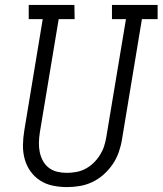

<svg xmlns="http://www.w3.org/2000/svg" viewBox="-20 -755 662 782"><path d="M253 7Q223 7 194.5 1Q166 -5 143 -20Q120 -35 104 -57.5Q88 -80 80.5 -107.5Q73 -135 73.5 -164.5Q74 -194 79 -224L154 -677H97V-735H283L284 -677H219L142 -214Q139 -194 138.5 -174Q138 -154 142 -135Q146 -116 155 -99.5Q164 -83 179 -71.5Q194 -60 213 -55.5Q232 -51 252 -51Q271 -51 290.5 -54.5Q310 -58 328 -67.5Q346 -77 361 -91.5Q376 -106 387 -123.5Q398 -141 404 -159.5Q410 -178 413 -197L493 -677H436V-735H622V-677H558L477 -188Q473 -162 464 -136Q455 -110 439.5 -87Q424 -64 403 -45Q382 -26 357 -14Q332 -2 305.5 2.5Q279 7 253 7Z"/></svg>

Font: Iosevka HT Light Extended
Style: Italic
Weight: 300
Width: 7
Italic angle: -9°
Monospace: yes
Designer: Belleve Invis
Foundry: Belleve Invis
Version: Version 32.3.0; ttfautohint (v1.8.4)